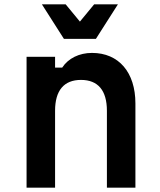

<svg xmlns="http://www.w3.org/2000/svg" viewBox="-20 -869 740 889"><path d="M103 0H235V-356C235 -450 276 -499 355 -499C434 -499 475 -450 475 -356V0H607V-390C607 -534 530 -624 406 -624C347 -624 296 -599 268 -556H235V-606H103ZM174 -849 276 -689H424L526 -849H416L350 -769L284 -849Z"/></svg>

Font: Martian Mono Std Md
Style: Regular
Weight: 500
Monospace: yes
Designer: Roman Shamin
Foundry: Evil Martians
Version: Version 1.000